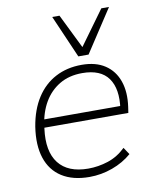

<svg xmlns="http://www.w3.org/2000/svg" viewBox="-85 -813 711 886"><g transform="rotate(-10 270.5 -370.5)"><path d="M263 8Q185 8 134 -24.5Q83 -57 63 -118Q43 -179 56 -264Q69 -342 104 -396.5Q139 -451 193 -479.5Q247 -508 316 -508Q382 -508 425 -479.5Q468 -451 486 -399.5Q504 -348 494 -279L490 -252H81L87 -290H474L457 -277Q470 -369 434 -419.5Q398 -470 312 -470Q250 -470 205 -443Q160 -416 133 -369.5Q106 -323 98 -263L96 -248Q82 -143 125.5 -87Q169 -31 264 -31Q311 -31 357 -46Q403 -61 440 -97L462 -64Q423 -30 370.5 -11Q318 8 263 8ZM308 -549 221 -749H255L334 -588L451 -749H487L356 -549Z"/></g></svg>

Font: Mulish ExtraLight ExtraLight
Style: Italic
Weight: 250
Italic angle: -9°
Version: Version 3.603